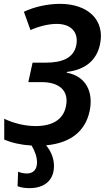

<svg xmlns="http://www.w3.org/2000/svg" viewBox="-20 -746 547 996"><path d="M133 230C209 230 260 191 260 115C260 72 242 35 219 8C347 -4 423 -66 445 -170C465 -264 430 -350 326 -369L327 -373C423 -384 482 -434 499 -517C525 -641 438 -726 291 -726C229 -726 158 -711 104 -685L138 -590C183 -610 233 -622 274 -622C348 -622 388 -580 376 -513C363 -443 299 -421 217 -421H149L127 -320H197C284 -320 340 -278 322 -194C308 -125 251 -92 165 -92C109 -92 49 -107 2 -130V-22C41 -5 91 6 144 9C161 38 172 67 172 97C172 135 151 154 119 154C103 154 88 150 74 145L71 220C87 226 107 230 133 230Z"/></svg>

Font: Noto Sans SemiCondensed SemiBold
Style: Italic
Weight: 600
Width: 4
Italic angle: -12°
Designer: Monotype Design Team
Foundry: Monotype Imaging Inc.
Version: Version 2.013